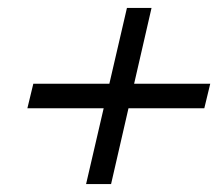

<svg xmlns="http://www.w3.org/2000/svg" viewBox="-20 -584 555 484"><path d="M197 -120 300 -564H362L260 -120ZM49 -311 64 -373H510L495 -311Z"/></svg>

Font: Platypi Light
Style: Bold Italic
Weight: 700
Italic angle: -13°
Version: Version 1.200